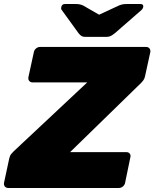

<svg xmlns="http://www.w3.org/2000/svg" viewBox="-42 -933 767 953"><path d="M-1 0Q-12 0 -18 -7.5Q-24 -15 -22 -26L4 -147Q7 -161 14.5 -169.5Q22 -178 26 -182L391 -524H120Q109 -524 103 -531.5Q97 -539 99 -550L126 -674Q128 -685 137 -692.5Q146 -700 157 -700H683Q694 -700 700 -692.5Q706 -685 704 -674L678 -555Q676 -544 670.5 -536Q665 -528 658 -521L306 -178H585Q596 -178 602 -170.5Q608 -163 605 -152L579 -26Q577 -15 568 -7.5Q559 0 548 0ZM380 -750Q370 -750 363 -754Q356 -758 348 -768L264 -884Q260 -889 262 -897Q265 -913 280 -913H335Q344 -913 352.5 -911.5Q361 -910 370 -906L450 -860L549 -906Q559 -910 567.5 -911.5Q576 -913 586 -913H656Q671 -913 669 -898Q667 -890 661 -884L528 -768Q515 -758 506.5 -754Q498 -750 488 -750Z"/></svg>

Font: Rubik ExtraBold
Style: Italic
Weight: 800
Italic angle: -12°
Designer: Hubert and Fischer
Foundry: Hubert and Fischer
Version: Version 2.300;gftools[0.9.30]